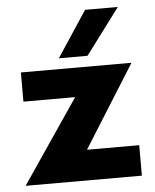

<svg xmlns="http://www.w3.org/2000/svg" viewBox="-50 -704 603 747"><g transform="rotate(-5 252.0 -331.0)"><path d="M242 -327H40V-441H472L270 -119H474V0H20ZM310 -662H438L304 -483H192Z"/></g></svg>

Font: Teachers[wght]
Style: Regular
Weight: 400
Designer: Alfredo Marco Pradil & Chank Diesel
Version: Version 1.000;Glyphs 3.1.2 (3151)